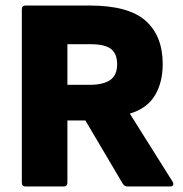

<svg xmlns="http://www.w3.org/2000/svg" viewBox="-20 -675 664 695"><path d="M73 0Q59 0 59 -14V-641Q59 -655 73 -655H304Q445 -655 507 -600Q569 -545 569 -443Q569 -377 541 -330Q513 -283 451 -264V-262L605 -17Q609 -10 606.5 -5Q604 0 596 0H442Q431 0 425 -9L289 -239H224V-14Q224 0 210 0ZM224 -368H304Q354 -368 379 -385.5Q404 -403 404 -442Q404 -481 381.5 -498Q359 -515 308 -515H224Z"/></svg>

Font: Sofia Sans Black
Style: Regular
Weight: 900
Designer: Botio Nikoltchev, Ani Petrova
Foundry: lettersoup
Version: Version 4.100; ttfautohint (v1.8.3)